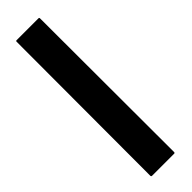

<svg xmlns="http://www.w3.org/2000/svg" viewBox="-244 -697 697 697"><g transform="rotate(-45 105.0 -348.0)"><path d="M157.7 0H44.4Q39.6 0 39.6 -4.9L40.5 -691.9Q40.5 -695.8 44.4 -695.8H156.7Q160.6 -695.8 160.6 -691.9L161.6 -4.9Q161.6 0 157.7 0Z"/></g></svg>

Font: Bayon
Style: Regular
Weight: 400
Designer: Danh Hong
Version: Version 8.001; ttfautohint (v1.8.3)